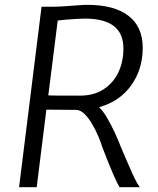

<svg xmlns="http://www.w3.org/2000/svg" viewBox="-20 -775 653 795"><path d="M132 0H59L152 -747H189Q216.5 -747 246.5 -749Q276.5 -751 302 -753Q327.5 -755 341 -755Q453 -755 512 -709.5Q571 -664 571 -577Q571 -488 523 -421.2Q475 -354.5 390 -331Q404.5 -318.5 421.8 -289.8Q439 -261 454.8 -227Q470.5 -193 481 -165Q499 -123.5 513 -90.8Q527 -58 538.2 -35Q549.5 -12 559 0H475Q470.5 -7 464.5 -19.2Q458.5 -31.5 450 -50.8Q441.5 -70 430.2 -98Q419 -126 404 -165Q398 -184.5 387 -210.8Q376 -237 361.2 -262Q346.5 -287 329.5 -303.5Q312.5 -320 295 -320L172 -321ZM311 -379Q368 -379 408.2 -404.8Q448.5 -430.5 469.8 -474.8Q491 -519 491 -574Q491 -636.5 451.2 -667.2Q411.5 -698 331 -698Q319 -698 297.8 -696.8Q276.5 -695.5 254.5 -693.8Q232.5 -692 219 -690L180 -380Q191.5 -379.5 221 -379.2Q250.5 -379 311 -379Z"/></svg>

Font: Merriweather Sans Variable Regular
Style: Italic
Weight: 300
Italic angle: -8°
Designer: Eben Sorkin
Foundry: Eben Sorkin
Version: Version 2.001